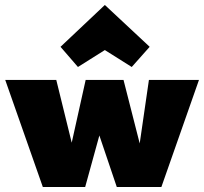

<svg xmlns="http://www.w3.org/2000/svg" viewBox="-20 -751 820 771"><path d="M779 -430 628 0H449L379 -207L322 0H152L1 -430H206L268 -178L324 -430H476L541 -175L578 -430ZM223 -563 401 -731 581 -563 509 -482 401 -550 293 -482Z"/></svg>

Font: Ysabeau Black
Style: Regular
Weight: 900
Designer: Christian Thalmann (Catharsis Fonts)
Version: Version 0.003